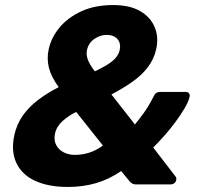

<svg xmlns="http://www.w3.org/2000/svg" viewBox="-20 -730 782 760"><path d="M248.7 10Q171 10 118.7 -14.4Q66.4 -38.8 44.8 -84.9Q23.1 -131.1 36.6 -194.6Q46 -237.9 69.9 -272.1Q93.9 -306.2 130.2 -334Q166.5 -361.7 212.3 -385Q182.3 -426.5 173.5 -462.2Q164.8 -497.9 172.5 -533.8Q182.5 -580.9 215.3 -620.6Q248.1 -660.4 301.8 -685.2Q355.5 -710 427.4 -710Q494 -710 535.1 -685.9Q576.1 -661.8 592.4 -622.3Q608.6 -582.9 598.6 -536.9Q589.9 -496.5 565.7 -464.6Q541.5 -432.6 504.4 -406.5Q467.2 -380.4 421 -356.1L514.2 -237.2Q524.4 -250 545.5 -277.9Q566.6 -305.7 589.9 -351.5Q596.2 -366 613.7 -366H715.2Q724 -366 728.2 -360.6Q732.4 -355.2 730.4 -346.5Q726.2 -327.9 711.4 -302.6Q696.6 -277.2 675.7 -248.8Q654.9 -220.4 631.5 -193.9Q608.1 -167.5 586.5 -146L673.9 -32.5Q679.6 -25.8 677.6 -17.8Q676.6 -10 670.1 -5Q663.6 0 654.9 0H519.1Q509.1 0 503.8 -3.3Q498.4 -6.6 495 -10L459.5 -52.8Q412.3 -20.3 360.3 -5.1Q308.4 10 248.7 10ZM276.1 -116.9Q305.5 -116.9 333.3 -125.7Q361.1 -134.6 387.3 -154L281.5 -287Q252.4 -272.8 228.4 -251.6Q204.4 -230.4 197.7 -201.5Q192.5 -175.4 202.2 -156.3Q212 -137.2 232 -127.1Q252 -116.9 276.1 -116.9ZM355.5 -447.6Q380.5 -459.5 401 -471.6Q421.5 -483.6 435.7 -498.6Q449.9 -513.6 453.8 -531.9Q459.4 -559.1 444.8 -575.5Q430.1 -591.9 401.9 -591.9Q376.6 -591.9 353.2 -575.7Q329.9 -559.5 324.2 -531.3Q320.7 -513.8 327.5 -494.4Q334.2 -475 355.5 -447.6Z"/></svg>

Font: Rubik Light
Style: Italic
Weight: 300
Italic angle: -12°
Designer: Hubert and Fischer
Foundry: Hubert and Fischer
Version: Version 2.300;gftools[0.9.30]